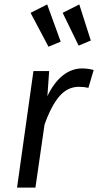

<svg xmlns="http://www.w3.org/2000/svg" viewBox="-20 -847 443 867"><path d="M403 -531 379 -450Q360 -455 336 -455Q285 -455 248 -412Q211 -369 181 -284L140 0H57L131 -526H202L194 -413Q224 -475 264 -506.5Q304 -538 351 -538Q377 -538 403 -531ZM254 -659 199 -636 118 -789 193 -827ZM390 -664 335 -641 263 -789 338 -827Z"/></svg>

Font: FiraGO Book
Style: Italic
Weight: 350
Italic angle: -8°
Designer: bBox Type GmbH
Foundry: bBox Type GmbH
Version: Version 1.001